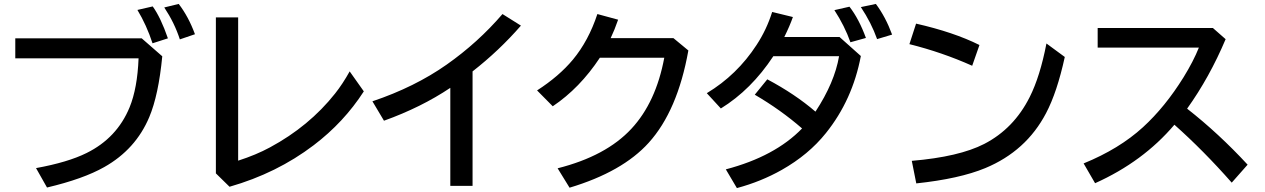

<svg xmlns="http://www.w3.org/2000/svg" viewBox="-20 -898 6461 981"><path d="M58.1 -702.1H704.1L809.1 -610.4Q790 -412.1 742.7 -299.8Q673.3 -134.8 512.7 -44.4Q406.2 16.1 220.2 60.1L164.1 -39.1Q327.1 -68.8 422.4 -116.2Q577.6 -192.9 642.1 -349.6Q682.1 -447.3 688 -600.1H58.1ZM759.3 -676.8Q729 -769.5 682.1 -847.2L760.3 -865.2Q801.3 -808.1 837.9 -702.1ZM898.9 -696.8Q871.6 -781.2 819.3 -859.9L893.1 -877.9Q943.4 -812.5 976.1 -723.1Z M1083 -809.1H1196.8V-77.1Q1288.1 -106.4 1359.4 -145Q1559.6 -252.9 1691.9 -419.9Q1731 -469.2 1766.6 -533.2L1838.9 -431.2Q1737.3 -273.4 1582.5 -155.8Q1394 -12.7 1152.8 56.2L1083 -12.2Z M2280.8 51.8V-449.2Q2132.3 -349.6 1941.9 -281.2L1882.8 -380.4Q2099.1 -453.1 2262.2 -567.9Q2422.4 -680.7 2547.4 -826.2L2641.6 -767.1Q2530.8 -639.6 2394.5 -533.2V51.8Z M3420.9 -703.1 3497.1 -640.1Q3441.9 -331.5 3294.4 -168.5Q3160.2 -20 2890.1 61L2829.1 -38.1Q3076.7 -100.6 3206.1 -240.2Q3331.5 -375 3374 -603H3044.9Q2942.4 -447.8 2804.2 -355L2724.1 -436Q2836.4 -508.3 2907.2 -593.3Q2987.3 -689.9 3032.2 -826.2L3138.2 -797.4Q3120.6 -746.1 3100.1 -703.1Z M4269.5 -709 4378.4 -611.8Q4335.9 -387.2 4199.7 -217.8Q4111.3 -107.4 3974.1 -29.8Q3868.7 29.8 3745.1 63L3688.5 -32.7Q3939.5 -98.6 4078.1 -241.7Q3968.8 -336.9 3836.4 -414.1L3900.4 -492.7Q4042 -417.5 4146.5 -327.6Q4244.1 -476.1 4267.1 -610.8H3931.2Q3818.4 -439.5 3663.1 -343.8L3591.3 -421.9Q3746.1 -515.1 3845.7 -668.5Q3897 -746.6 3925.3 -836.9L4031.2 -811Q4015.6 -766.1 3987.3 -709ZM4325.2 -682.1Q4295.4 -766.1 4243.2 -846.2L4320.3 -863.8Q4369.1 -800.8 4404.3 -704.1ZM4461.4 -698.2Q4432.1 -781.2 4378.4 -861.8L4455.1 -877.9Q4504.4 -812.5 4538.1 -721.2Z M4947.3 -562Q4793 -630.9 4626.5 -672.4L4660.6 -777.3Q4853.5 -733.4 4984.4 -668ZM4638.7 -76.2Q4880.4 -96.7 5008.8 -162.6Q5160.2 -240.7 5241.2 -402.3Q5293.9 -506.8 5326.7 -675.8L5420.4 -606.9Q5380.9 -426.3 5324.7 -319.8Q5223.1 -126 5014.2 -39.1Q4882.3 15.6 4661.6 39.1Z M5588.4 -754.9H6177.2L6242.2 -697.8Q6159.7 -502.4 6045.4 -342.8Q6207.5 -215.8 6354.5 -56.6L6273.4 35.2Q6129.4 -128.4 5980.5 -260.7Q5820.3 -71.8 5575.2 38.1L5516.6 -63Q5698.7 -137.2 5819.8 -248Q5933.1 -351.6 6027.3 -503.4Q6077.6 -585 6105.5 -654.8H5588.4Z"/></svg>

Font: FORM UDPGothic
Style: Bold
Weight: 700
Foundry: Pronama LLC
Version: Version 1.051